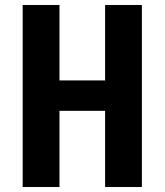

<svg xmlns="http://www.w3.org/2000/svg" viewBox="-20 -750 660 770"><path d="M218.5 0V-305.5H401.5V0H549V-730H401.5V-427.5H218.5V-730H71V0Z"/></svg>

Font: Monaspace Neon
Style: Bold
Weight: 700
Designer: Riley Cran & the Lettermatic Team
Foundry: Lettermatic
Version: Version 1.200 (Monaspace Neon)